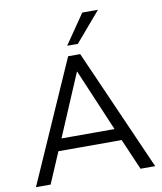

<svg xmlns="http://www.w3.org/2000/svg" viewBox="-98 -997 910 1076"><g transform="rotate(-10 357.5 -459.5)"><path d="M18.6 0H102L186.3 -197.1L146.1 -176.5H567.6L528.4 -197.1L613.7 0H697.1L392.2 -691.2H323.5ZM356.9 -597.1H358.8L516.7 -225.5L538.2 -244.1H175.5L199 -225.5ZM328.4 -750H389.2L533.3 -918.6H444.1Z"/></g></svg>

Font: LL Pando Sans
Style: Regular
Weight: 400
Designer: Joshua Smith
Foundry: Joshua Smith
Version: Version 1.000;Glyphs 3.2.1 (3258)